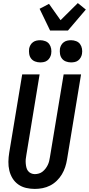

<svg xmlns="http://www.w3.org/2000/svg" viewBox="-20 -1218 577 1246"><path d="M206 8Q177 8 149 1.5Q121 -5 98.5 -21Q76 -37 61.5 -60.5Q47 -84 40.5 -111.5Q34 -139 34.5 -168.5Q35 -198 40 -228L124 -735H237L151 -212Q148 -198 147 -184.5Q146 -171 147 -158Q148 -145 151 -132Q154 -119 161.5 -109Q169 -99 181 -93.5Q193 -88 206 -88Q219 -88 232.5 -92Q246 -96 256.5 -104.5Q267 -113 275.5 -124Q284 -135 290 -147.5Q296 -160 299 -172.5Q302 -185 304 -198L393 -735H506L415 -183Q411 -158 403 -133.5Q395 -109 381.5 -86.5Q368 -64 348.5 -45Q329 -26 305.5 -14Q282 -2 256.5 3Q231 8 206 8ZM441 -813Q424 -813 408 -819Q392 -825 382 -838Q372 -851 369.5 -868Q367 -885 369 -902Q371 -914 377.5 -925.5Q384 -937 394.5 -944.5Q405 -952 417 -954.5Q429 -957 441 -957Q458 -957 474 -951Q490 -945 499.5 -932Q509 -919 512 -902Q515 -885 512 -868Q510 -856 503.5 -844.5Q497 -833 487 -825.5Q477 -818 465 -815.5Q453 -813 441 -813ZM241 -813Q224 -813 208 -819Q192 -825 182 -838Q172 -851 169.5 -868Q167 -885 169 -902Q171 -914 177.5 -925.5Q184 -937 194.5 -944.5Q205 -952 217 -954.5Q229 -957 241 -957Q258 -957 274 -951Q290 -945 299.5 -932Q309 -919 312 -902Q315 -885 312 -868Q310 -856 303.5 -844.5Q297 -833 287 -825.5Q277 -818 265 -815.5Q253 -813 241 -813ZM305 -1020 237 -1161 298 -1193 373 -1087 485 -1198 537 -1156 421 -1020Z"/></svg>

Font: Iosevka Term Curly
Style: Bold Italic
Weight: 700
Italic angle: -9°
Designer: Belleve Invis
Foundry: Belleve Invis
Version: Version 32.3.0